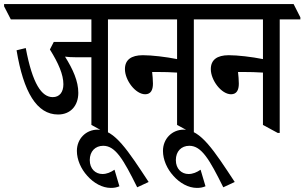

<svg xmlns="http://www.w3.org/2000/svg" viewBox="-61 -644 1489 939"><path d="M223 -84C284 -84 322 -127 322 -190C322 -247 296 -305 257 -367C272 -365 289 -364 310 -364H386V-33L457 6H467V-549H568V-559L536 -624H-41V-613L-8 -549H386V-439H202L183 -402C225 -335 249 -279 249 -232C249 -193 230 -169 197 -169C143 -169 98 -233 65 -409L20 -398C54 -193 119 -84 223 -84Z M481 275C497 275 509 273 523 267L499 186C480 199 461 207 440 207C406 207 378 182 378 139C378 96 405 69 444 69C504 69 543 137 610 272L666 246C565 93 500 -10 417 -10C359 -10 315 35 315 94C315 137 335 182 366 216C397 251 439 275 481 275Z M649 -183C676 -183 687 -203 687 -235C687 -253 685 -275 683 -292C690 -292 696 -292 703 -292C740 -292 777 -291 805 -289V-33L877 6H887V-549H988V-559L955 -624H486V-613L519 -549H805V-355C750 -366 681 -374 638 -374C580 -374 550 -351 550 -306C550 -251 602 -183 649 -183Z M902 275C918 275 930 273 944 267L920 186C901 199 882 207 861 207C827 207 799 182 799 139C799 96 826 69 865 69C925 69 964 137 1031 272L1087 246C986 93 921 -10 838 -10C780 -10 736 35 736 94C736 137 756 182 787 216C818 251 860 275 902 275Z M1069 -183C1096 -183 1107 -203 1107 -235C1107 -253 1105 -275 1103 -292C1110 -292 1116 -292 1123 -292C1160 -292 1197 -291 1225 -289V-33L1297 6H1307V-549H1408V-559L1375 -624H906V-613L939 -549H1225V-355C1170 -366 1101 -374 1058 -374C1000 -374 970 -351 970 -306C970 -251 1022 -183 1069 -183Z"/></svg>

Font: Noto Serif Devanagari ExtraCondensed Medium
Style: Regular
Weight: 500
Width: 2
Designer: Universal Thirst, Indian Type Foundry and the Monotype Design Team
Foundry: Monotype Imaging Inc.
Version: Version 2.004